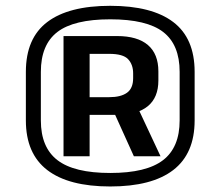

<svg xmlns="http://www.w3.org/2000/svg" viewBox="-20 -866 771 671"><path d="M365.3 -214.3Q219.9 -214.3 145.2 -271.7Q70.4 -329.2 70.4 -445.1V-614.9Q70.4 -732.3 145.2 -789Q219.9 -845.7 365.3 -845.7Q510.7 -845.7 585.4 -789Q660.2 -732.3 660.2 -614.9V-445.1Q660.2 -329.2 585.4 -271.7Q510.7 -214.3 365.3 -214.3ZM374.4 -482.3H465L541 -320H447.8ZM365.3 -261.5Q491.6 -261.5 549.7 -306.2Q607.8 -350.8 607.8 -445.1V-614.9Q607.8 -709.7 550.4 -754.1Q493.1 -798.5 365.3 -798.5Q238 -798.5 180.4 -754.1Q122.8 -709.7 122.8 -614.9V-445.1Q122.8 -350.8 180.9 -306.2Q239 -261.5 365.3 -261.5ZM202 -740H389.1Q460.3 -740 496.9 -708.7Q533.5 -677.4 533.5 -616.4V-584.7Q533.5 -525.2 496.6 -494.9Q459.7 -464.6 389.1 -464.6H288.6V-526.4H361.8Q402.1 -526.4 423.7 -541.8Q445.3 -557.2 445.3 -592.9V-609.7Q445.3 -640 427.9 -658.9Q410.5 -677.8 361.8 -677.8H272.4L293.2 -700V-320H202Z"/></svg>

Font: Pathway Extreme 8pt Thin
Style: Regular
Weight: 100
Designer: Eduardo Rodriguez Tunni
Foundry: Eduardo Rodriguez Tunni
Version: Version 1.000